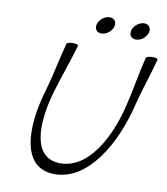

<svg xmlns="http://www.w3.org/2000/svg" viewBox="-108 -1105 1071 1232"><g transform="rotate(10 427.5 -489.5)"><path d="M545 -960C550 -975 548 -989 541 -1000C534 -1010 522 -1016 507 -1016C492 -1016 476 -1010 462 -1000C448 -989 437 -975 432 -960C428 -945 429 -931 436 -920C443 -910 456 -904 471 -904C486 -904 502 -910 516 -920C530 -931 540 -945 545 -960ZM770 -960C775 -975 773 -989 766 -1000C759 -1010 747 -1016 732 -1016C717 -1016 701 -1010 687 -1000C673 -989 662 -975 657 -960C653 -945 654 -931 661 -920C668 -910 681 -904 696 -904C711 -904 727 -910 741 -920C755 -931 765 -945 770 -960ZM262 -800C233 -694 214 -587 183 -481C107 -227 114 37 332 37C550 37 700 -227 763 -481C789 -587 827 -694 855 -800C857 -807 841 -812 821 -812C800 -812 781 -806 779 -800C752 -693 736 -586 710 -479C659 -264 540 -38 356 -38C172 -38 173 -264 235 -479C266 -586 307 -693 337 -800C339 -806 324 -812 304 -812C283 -812 264 -807 262 -800Z"/></g></svg>

Font: Nupuram Light Oblique
Style: Regular
Weight: 300
Designer: Santhosh Thottingal (santhosh.thottingal@gmail.com)
Foundry: SMC
Version: Version 1.000